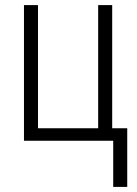

<svg xmlns="http://www.w3.org/2000/svg" viewBox="-20 -552 539 753"><path d="M479 181V-49H420V-532H365V-49H129V-532H74V0H424V181Z"/></svg>

Font: Noto Sans Display SemiCondensed Light
Style: Regular
Weight: 300
Width: 4
Designer: Monotype Design Team
Foundry: Monotype Imaging Inc.
Version: Version 1.900